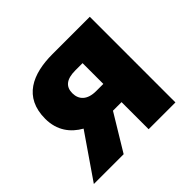

<svg xmlns="http://www.w3.org/2000/svg" viewBox="-138 -736 902 902"><g transform="rotate(-45 313.5 -284.5)"><path d="M378 -301H330C272 -301 244 -330 244 -373C244 -417 272 -439 330 -439H378ZM308 -569C176 -569 69 -522 69 -378C69 -300 109 -249 164 -218L14 0H212L321 -180H378V0H556V-569Z"/></g></svg>

Font: Noto Sans Korean Black
Style: Bold
Weight: 900
Designer: Ryoko NISHIZUKA (kana & ideographs); Paul D. Hunt (Latin, Greek & Cyrillic); Wenlong ZHANG (bopomofo); Sandoll Communica
Foundry: Adobe Systems Incorporated
Version: Version 1.000;PS 1;hotconv 1.0.78;makeotf.lib2.5.61930